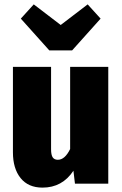

<svg xmlns="http://www.w3.org/2000/svg" viewBox="-20 -838 557 876"><path d="M474 0H322L315 -59Q264 18 174 18Q109 18 74 -25.5Q39 -69 39 -143V-533H213V-157Q213 -131 220.5 -120Q228 -109 244 -109Q276 -109 300 -158V-533H474ZM380 -818 439 -753 309 -608H205L75 -753L134 -818L257 -724Z"/></svg>

Font: Fira Sans Condensed ExtraBold
Style: Regular
Weight: 800
Width: 3
Designer: Carrois Corporate & Edenspiekermann AG
Foundry: Carrois Corporate GbR & Edenspiekermann AG
Version: Version 4.203